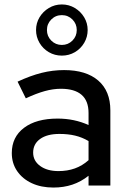

<svg xmlns="http://www.w3.org/2000/svg" viewBox="-20 -834 572 863"><path d="M220 9Q165 9 123 -10.5Q81 -30 57 -65Q33 -100 33 -146Q33 -218 88 -259.5Q143 -301 239 -301Q314 -301 378 -272V-326Q378 -381 346.5 -408Q315 -435 254 -435Q219 -435 181 -424.5Q143 -414 96 -392L59 -467Q117 -494 167 -506.5Q217 -519 268 -519Q367 -519 421.5 -472Q476 -425 476 -338V0H378V-44Q344 -17 305 -4Q266 9 220 9ZM129 -148Q129 -111 160.5 -88Q192 -65 243 -65Q283 -65 316.5 -77Q350 -89 378 -114V-200Q349 -217 317.5 -224.5Q286 -232 247 -232Q192 -232 160.5 -209.5Q129 -187 129 -148ZM258 -584Q226 -584 199.5 -599.5Q173 -615 157.5 -641.5Q142 -668 142 -699Q142 -730 157.5 -756Q173 -782 199.5 -798Q226 -814 258 -814Q290 -814 316.5 -798Q343 -782 358.5 -756Q374 -730 374 -699Q374 -668 358.5 -641.5Q343 -615 316.5 -599.5Q290 -584 258 -584ZM258 -632Q286 -632 305.5 -651.5Q325 -671 325 -699Q325 -727 305.5 -746.5Q286 -766 258 -766Q230 -766 210.5 -746.5Q191 -727 191 -699Q191 -671 210.5 -651.5Q230 -632 258 -632Z"/></svg>

Font: Red Hat Display Medium
Style: Regular
Weight: 500
Designer: Pentagram, MCKL
Foundry: Pentagram, MCKL
Version: Version 1.023